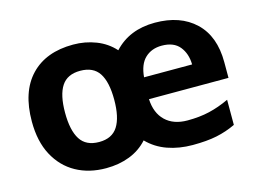

<svg xmlns="http://www.w3.org/2000/svg" viewBox="-81 -697 1140 849"><g transform="rotate(-15 489.0 -273.0)"><path d="M683 -556Q799 -556 867 -491.5Q935 -427 935 -308V-236H571Q574 -172 611 -136.5Q648 -101 712 -101Q767 -101 812 -111.5Q857 -122 904 -144V-29Q862 -9 816.5 0.5Q771 10 706 10Q644 10 591.5 -8.5Q539 -27 501 -66Q467 -28 418 -9Q369 10 310 10Q232 10 172.5 -23Q113 -56 79 -119.5Q45 -183 45 -274Q45 -410 114.5 -483Q184 -556 309 -556Q364 -556 413 -537Q462 -518 496 -480Q566 -556 683 -556ZM686 -450Q640 -450 610 -422Q580 -394 575 -335H795Q794 -385 767.5 -417.5Q741 -450 686 -450ZM309 -436Q250 -436 223.5 -395.5Q197 -355 197 -274Q197 -193 223.5 -151.5Q250 -110 310 -110Q369 -110 395.5 -151.5Q422 -193 422 -274Q422 -355 395.5 -395.5Q369 -436 309 -436Z"/></g></svg>

Font: Noto IKEA Latin
Style: Bold
Weight: 700
Designer: Monotype Design Team
Foundry: Monotype Imaging Inc.
Version: Version 1.0